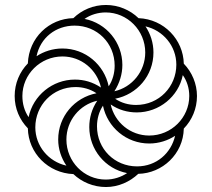

<svg xmlns="http://www.w3.org/2000/svg" viewBox="-20 -743 851 772"><path d="M406 9C456 9 502 -12 536 -44C633 -46 717 -124 719 -226C752 -260 772 -306 772 -357C772 -406 752 -453 719 -487C717 -583 640 -666 537 -670C503 -703 456 -723 406 -723C355 -723 309 -703 275 -670C177 -668 96 -591 92 -488C59 -454 39 -408 39 -357C39 -306 59 -261 92 -227C94 -127 174 -47 275 -43C309 -11 355 9 406 9ZM440 -376C461 -409 472 -445 472 -482C472 -572 408 -650 320 -667C344 -684 375 -693 405 -693C492 -693 564 -621 564 -532C564 -456 511 -392 440 -376ZM417 -396C399 -483 323 -548 231 -548C192 -548 156 -536 127 -517C142 -591 204 -640 280 -640C370 -640 441 -570 441 -479C441 -449 433 -420 417 -396ZM527 -321C497 -321 468 -329 443 -346C531 -363 597 -439 597 -532C597 -571 585 -607 565 -637C635 -621 689 -559 689 -483C689 -395 620 -321 527 -321ZM95 -272C78 -297 70 -326 70 -357C70 -444 142 -516 231 -516C307 -516 370 -463 386 -391C353 -413 318 -423 281 -423C191 -423 113 -359 95 -272ZM580 -198C504 -198 441 -251 425 -323C457 -301 493 -291 530 -291C620 -291 698 -355 715 -441C732 -417 741 -388 741 -357C741 -270 669 -198 580 -198ZM247 -77C175 -93 122 -156 122 -231C122 -319 191 -393 284 -393C313 -393 343 -385 368 -368C280 -351 214 -275 214 -182C214 -144 226 -108 247 -77ZM405 -21C318 -21 247 -93 247 -182C247 -258 300 -322 371 -338C349 -305 339 -269 339 -232C339 -142 403 -64 491 -47C467 -31 437 -21 405 -21ZM531 -74C441 -74 370 -144 370 -235C370 -265 378 -294 394 -318C412 -231 488 -166 580 -166C619 -166 655 -178 684 -197C668 -127 609 -74 531 -74Z"/></svg>

Font: Noto Sans Armenian Condensed ExtraLight
Style: Regular
Weight: 200
Width: 3
Designer: Monotype Design Team
Foundry: Monotype Imaging Inc.
Version: Version 2.008